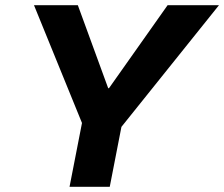

<svg xmlns="http://www.w3.org/2000/svg" viewBox="-20 -720 864 740"><path d="M248 0 296 -246 111 -700H280L397 -380H400L626 -700H824L448 -231L403 0Z"/></svg>

Font: REM SemiBold
Style: Italic
Weight: 600
Italic angle: -11°
Designer: Octavio Pardo
Foundry: Ashler Design
Version: Version 1.005;gftools[0.9.28]